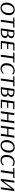

<svg xmlns="http://www.w3.org/2000/svg" viewBox="3230 -3780 560 7060"><g transform="rotate(90 3510.0 -250.0)"><path d="M538 -306Q538 -205 501 -134Q464 -63 403 -26.5Q342 10 270 10Q176 10 126 -48Q76 -106 76 -203Q76 -294 108 -363Q140 -432 200 -471Q260 -510 342 -510Q414 -510 457 -480.5Q500 -451 519 -404Q538 -357 538 -306ZM461 -314Q461 -353 449 -387.5Q437 -422 410 -444Q383 -466 336 -466Q282 -466 240 -433Q198 -400 174.5 -338.5Q151 -277 151 -191Q151 -117 183.5 -75.5Q216 -34 276 -34Q325 -34 367 -65Q409 -96 435 -158.5Q461 -221 461 -314Z M990 -455H844L780 0H707L771 -455H625L631 -500H996Z M1094 -500H1232Q1309 -500 1346.5 -468Q1384 -436 1384 -389Q1384 -338 1355.5 -308Q1327 -278 1294 -263Q1331 -251 1353.5 -224.5Q1376 -198 1376 -158Q1376 -88 1324.5 -44Q1273 0 1164 0H1024ZM1223 -276Q1237 -276 1259 -286.5Q1281 -297 1298 -322Q1315 -347 1315 -389Q1315 -426 1290 -443Q1265 -460 1225 -460H1161L1135 -276ZM1130 -239 1102 -41H1167Q1238 -41 1271.5 -71Q1305 -101 1305 -163Q1305 -201 1282 -220Q1259 -239 1222 -239Z M1785 0H1482L1552 -500H1840L1834 -455H1618L1593 -274H1789L1782 -231H1587L1561 -44H1792Z M2275 -455H2129L2065 0H1992L2056 -455H1910L1916 -500H2281Z M2702 -419Q2702 -419 2683.5 -430Q2665 -441 2636 -452.5Q2607 -464 2573 -464Q2519 -464 2475 -433.5Q2431 -403 2405.5 -343.5Q2380 -284 2380 -197Q2380 -118 2418 -77.5Q2456 -37 2520 -37Q2555 -37 2582.5 -48Q2610 -59 2629 -74Q2648 -89 2658 -100Q2668 -111 2668 -111L2691 -81Q2691 -81 2680 -67.5Q2669 -54 2646 -35.5Q2623 -17 2588 -3.5Q2553 10 2505 10Q2408 10 2355.5 -48.5Q2303 -107 2303 -204Q2303 -295 2337 -363.5Q2371 -432 2431.5 -471Q2492 -510 2571 -510Q2613 -510 2646.5 -498Q2680 -486 2699 -473.5Q2718 -461 2718 -461Z M3150 -455H3004L2940 0H2867L2931 -455H2785L2791 -500H3156Z M3254 -500H3392Q3469 -500 3506.5 -468Q3544 -436 3544 -389Q3544 -338 3515.5 -308Q3487 -278 3454 -263Q3491 -251 3513.5 -224.5Q3536 -198 3536 -158Q3536 -88 3484.5 -44Q3433 0 3324 0H3184ZM3383 -276Q3397 -276 3419 -286.5Q3441 -297 3458 -322Q3475 -347 3475 -389Q3475 -426 3450 -443Q3425 -460 3385 -460H3321L3295 -276ZM3290 -239 3262 -41H3327Q3398 -41 3431.5 -71Q3465 -101 3465 -163Q3465 -201 3442 -220Q3419 -239 3382 -239Z M3945 0H3642L3712 -500H4000L3994 -455H3778L3753 -274H3949L3942 -231H3747L3721 -44H3952Z M4440 0H4367L4400 -236H4176L4143 0H4071L4141 -500H4213L4182 -279H4406L4437 -500H4510Z M4973 0H4900L4933 -236H4709L4676 0H4604L4674 -500H4746L4715 -279H4939L4970 -500H5043Z M5593 -306Q5593 -205 5556 -134Q5519 -63 5458 -26.5Q5397 10 5325 10Q5231 10 5181 -48Q5131 -106 5131 -203Q5131 -294 5163 -363Q5195 -432 5255 -471Q5315 -510 5397 -510Q5469 -510 5512 -480.5Q5555 -451 5574 -404Q5593 -357 5593 -306ZM5516 -314Q5516 -353 5504 -387.5Q5492 -422 5465 -444Q5438 -466 5391 -466Q5337 -466 5295 -433Q5253 -400 5229.5 -338.5Q5206 -277 5206 -191Q5206 -117 5238.5 -75.5Q5271 -34 5331 -34Q5380 -34 5422 -65Q5464 -96 5490 -158.5Q5516 -221 5516 -314Z M6074 -419Q6074 -419 6055.5 -430Q6037 -441 6008 -452.5Q5979 -464 5945 -464Q5891 -464 5847 -433.5Q5803 -403 5777.5 -343.5Q5752 -284 5752 -197Q5752 -118 5790 -77.5Q5828 -37 5892 -37Q5927 -37 5954.5 -48Q5982 -59 6001 -74Q6020 -89 6030 -100Q6040 -111 6040 -111L6063 -81Q6063 -81 6052 -67.5Q6041 -54 6018 -35.5Q5995 -17 5960 -3.5Q5925 10 5877 10Q5780 10 5727.5 -48.5Q5675 -107 5675 -204Q5675 -295 5709 -363.5Q5743 -432 5803.5 -471Q5864 -510 5943 -510Q5985 -510 6018.5 -498Q6052 -486 6071 -473.5Q6090 -461 6090 -461Z M6522 -455H6376L6312 0H6239L6303 -455H6157L6163 -500H6528Z M6938 0H6866L6919 -375L6928 -410H6927L6631 -10L6625 0H6556L6626 -500H6698L6645 -120L6637 -89H6638L6934 -490L6940 -500H7008Z"/></g></svg>

Font: Arsenal SC
Style: Italic
Weight: 400
Italic angle: -9.10001°
Designer: Andrij Shevchenko
Foundry: Stairsfor
Version: Version 2.001; ttfautohint (v1.8.4.7-5d5b)